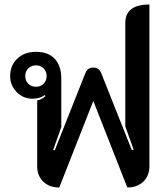

<svg xmlns="http://www.w3.org/2000/svg" viewBox="-20 -823 738 852"><path d="M145 -85V-377Q167 -382 182 -397L178 -401Q157 -385 124 -385Q83 -385 54 -414.5Q25 -444 25 -485Q25 -533 57 -563Q89 -593 140 -593Q194 -593 223 -562Q252 -531 252 -473V-259L216 -158L223 -156L357 -494Q363 -510 371.5 -516.5Q380 -523 394 -523Q408 -523 416.5 -516.5Q425 -510 431 -494L565 -157L573 -159L536 -262V-721Q536 -803 643 -803V-85Q643 -43 616 -17Q589 9 545 9L394 -375L243 9Q199 9 172 -17Q145 -43 145 -85ZM187 -485Q187 -506 173.5 -519.5Q160 -533 140 -533Q119 -533 105.5 -519.5Q92 -506 92 -485Q92 -465 105.5 -451.5Q119 -438 140 -438Q160 -438 173.5 -451.5Q187 -465 187 -485Z"/></svg>

Font: K2D SemiBold
Style: Regular
Weight: 600
Designer: Katatrad Aksorn Co.,Ltd.
Foundry: Cadson Demak Co.,Ltd.
Version: Version 1.000; ttfautohint (v1.6)